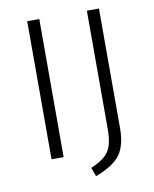

<svg xmlns="http://www.w3.org/2000/svg" viewBox="-89 -752 750 938"><g transform="rotate(-10 286.5 -283.0)"><path d="M171 0H111V-685H171ZM311 119 295 75Q362 47 384.5 11Q407 -25 407 -95V-685H467V-92Q467 -7 434 39Q401 85 311 119Z"/></g></svg>

Font: Trujillo Light
Style: Regular
Weight: 300
Designer: Fira Sans original fonts by bBox Type GmbH, Carrois Corporate GbR, & Edenspiekermann AG / Changes by Cristiano Sobral
Foundry: Fira Sans original fonts by bBox Type GmbH, Carrois Corporate GbR, & Edenspiekermann AG / Changes by Cristiano Sobral
Version: Version 4.301;July 28, 2020;FontCreator 13.0.0.2655 64-bit